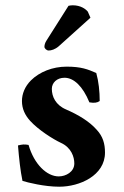

<svg xmlns="http://www.w3.org/2000/svg" viewBox="-20 -696 467 726"><path d="M48 -146C52 -97 57 -50 65 -12C84 -6 148 10 204 10C281 10 377 -32 377 -119C377 -153 369 -180 346 -205C318 -237 276 -262 230 -282C190 -299 176 -331 176 -360C176 -383 195 -402 224 -402C259 -402 293 -370 318 -309C336 -306 347 -307 357 -314C357 -350 353 -388 344 -420C312 -434 287 -444 232 -444C179 -444 129 -424 97 -392C74 -369 63 -341 63 -314C63 -284 75 -260 94 -239C125 -205 180 -170 210 -156C250 -138 261 -102 261 -78C261 -46 229 -29 202 -29C157 -29 109 -75 88 -148C72 -151 64 -150 48 -146ZM239 -674 156 -543C150 -534 148 -525 148 -519C148 -513 156 -505 164 -505C174 -505 188 -509 202 -521L322 -629L312 -652C304 -662 285 -676 255 -676C250 -676 242 -675 239 -674Z"/></svg>

Font: Libertinus Serif
Style: Bold
Weight: 700
Designer: Philipp H. Poll, Khaled Hosny
Foundry: Caleb Maclennan
Version: Version 7.050;RELEASE